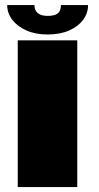

<svg xmlns="http://www.w3.org/2000/svg" viewBox="-20 -754 398 774"><path d="M51.5 0H291.5V-591.5H51.5ZM172 -615Q222.5 -615 259 -631.2Q295.5 -647.5 315.2 -674.2Q335 -701 335 -733.5H225.5Q225.5 -719.5 220.5 -709.5Q215.5 -699.5 203.5 -694.8Q191.5 -690 172 -690Q155 -690 143.2 -694.8Q131.5 -699.5 125.2 -709.2Q119 -719 119 -733.5H9Q9 -701 29.5 -674.2Q50 -647.5 86.5 -631.2Q123 -615 172 -615Z"/></svg>

Font: Anybody SemiExpanded Black
Style: Regular
Weight: 900
Width: 6
Version: Version 1.113;gftools[0.9.25]